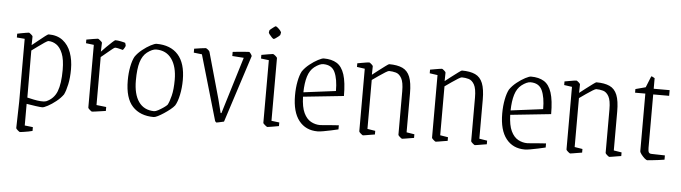

<svg xmlns="http://www.w3.org/2000/svg" viewBox="-49 -831 4297 1212"><g transform="rotate(5 2099.5 -225.0)"><path d="M231 -452Q286 -452 321.5 -424.5Q357 -397 374 -350Q391 -303 391 -245Q391 -191 382 -149Q373 -107 361 -83Q344 -59 317 -37.5Q290 -16 265.5 -3Q241 10 231 10Q219 10 190 6Q161 2 131 -3V134L183 140V164Q174 167 157 170Q140 173 124 175.5Q108 178 104 178Q101 178 90 168.5Q79 159 79 155L83 -12V-411L33 -415V-439Q41 -441 57.5 -444Q74 -447 88.5 -449.5Q103 -452 107 -452Q109 -452 120 -443Q131 -434 131 -430L130 -375Q149 -390 171 -408Q193 -426 210 -439Q227 -452 231 -452ZM233 -410Q229 -410 210.5 -398Q192 -386 170 -369.5Q148 -353 131 -341L132 -43Q149 -39 172.5 -34Q196 -29 218 -27.5Q240 -26 252 -30Q301 -51 320 -100Q339 -149 339 -236Q339 -302 323.5 -340Q308 -378 284 -394Q260 -410 233 -410Z M546 10Q543 10 532 0.5Q521 -9 521 -13V-411L471 -417V-440Q489 -443 513.5 -447.5Q538 -452 544 -452Q547 -452 559 -442Q571 -432 571 -429L569 -372Q581 -385 600 -404Q619 -423 635 -437.5Q651 -452 654 -452Q669 -452 689 -448Q709 -444 717 -441Q718 -438 720 -432Q722 -426 722 -423Q722 -419 715.5 -408Q709 -397 706 -395Q694 -398 680.5 -401.5Q667 -405 657 -405Q653 -405 641 -395.5Q629 -386 614 -373.5Q599 -361 587 -351Q575 -341 571 -338V-34L633 -27V-2Q621 0 602 2.5Q583 5 567 7.5Q551 10 546 10Z M937 10Q851 10 802.5 -42Q754 -94 754 -206Q754 -253 762 -293.5Q770 -334 783 -358Q800 -383 827 -404.5Q854 -426 879 -439Q904 -452 915 -452Q1004 -452 1052 -398.5Q1100 -345 1100 -239Q1100 -189 1090.5 -144Q1081 -99 1066 -75Q1057 -63 1039 -48.5Q1021 -34 1000.5 -20.5Q980 -7 963 1.5Q946 10 937 10ZM936 -27Q946 -27 962.5 -36Q979 -45 995 -56Q1011 -67 1018 -75Q1029 -94 1039 -134.5Q1049 -175 1049 -235Q1049 -319 1014.5 -367.5Q980 -416 916 -416Q892 -416 859 -391Q831 -369 818 -326.5Q805 -284 805 -210Q805 -123 838.5 -75.5Q872 -28 936 -27Z M1335 10Q1333 10 1329.5 6Q1326 2 1326 2L1206 -411L1154 -417V-442Q1172 -445 1196.5 -448.5Q1221 -452 1227 -452Q1231 -452 1241 -444Q1251 -436 1252 -431L1334 -139L1356 -52H1361L1471 -412L1398 -417V-443Q1412 -445 1434.5 -447Q1457 -449 1477 -450.5Q1497 -452 1501 -452Q1505 -452 1512.5 -441.5Q1520 -431 1520 -427L1382 0Q1382 0 1371 2.5Q1360 5 1348.5 7.5Q1337 10 1335 10Z M1617 -598Q1618 -601 1626.5 -608Q1635 -615 1644 -621.5Q1653 -628 1655 -628Q1659 -628 1668.5 -620Q1678 -612 1685.5 -602.5Q1693 -593 1691 -589L1688 -575Q1687 -573 1678.5 -566Q1670 -559 1661 -553Q1652 -547 1649 -547Q1645 -547 1636.5 -555.5Q1628 -564 1621 -573.5Q1614 -583 1615 -586ZM1657 10Q1654 10 1642 0Q1630 -10 1630 -14V-411L1580 -417V-440Q1598 -443 1622.5 -447.5Q1647 -452 1653 -452Q1657 -452 1668.5 -442.5Q1680 -433 1680 -428V-31L1730 -25V-2Q1712 1 1687.5 5.5Q1663 10 1657 10Z M2106 -14Q2085 -9 2059.5 -3.5Q2034 2 2011 6Q1988 10 1975 10Q1900 10 1857 -44.5Q1814 -99 1814 -204Q1814 -252 1822 -293Q1830 -334 1843 -358Q1860 -383 1887 -404.5Q1914 -426 1939 -439Q1964 -452 1975 -452Q2025 -452 2057.5 -432Q2090 -412 2106 -363Q2122 -314 2122 -227L1865 -200Q1867 -134 1884.5 -97.5Q1902 -61 1929.5 -46Q1957 -31 1988 -31Q1993 -31 2015 -33Q2037 -35 2063 -37Q2089 -39 2106 -40ZM1919 -391Q1891 -369 1878.5 -328Q1866 -287 1865 -228L2069 -254Q2069 -329 2049 -372.5Q2029 -416 1975 -416Q1952 -416 1919 -391Z M2263 10Q2260 10 2249 0.5Q2238 -9 2238 -13V-410L2188 -417V-440Q2200 -442 2216 -445Q2232 -448 2245.5 -450Q2259 -452 2263 -452Q2266 -452 2276.5 -443Q2287 -434 2287 -430L2286 -376Q2301 -388 2324.5 -406Q2348 -424 2367 -438Q2386 -452 2389 -452Q2441 -452 2473.5 -437Q2506 -422 2521 -384.5Q2536 -347 2536 -280V-33L2586 -25V-2Q2574 0 2558 2.5Q2542 5 2528.5 7.5Q2515 10 2511 10Q2508 10 2497 0.5Q2486 -9 2486 -13V-289Q2486 -346 2471.5 -371.5Q2457 -397 2435.5 -403Q2414 -409 2392 -409Q2387 -409 2369.5 -398.5Q2352 -388 2330 -372.5Q2308 -357 2288 -343V-33L2338 -25V-2Q2326 0 2310 2.5Q2294 5 2280.5 7.5Q2267 10 2263 10Z M2724 10Q2721 10 2710 0.5Q2699 -9 2699 -13V-410L2649 -417V-440Q2661 -442 2677 -445Q2693 -448 2706.5 -450Q2720 -452 2724 -452Q2727 -452 2737.5 -443Q2748 -434 2748 -430L2747 -376Q2762 -388 2785.5 -406Q2809 -424 2828 -438Q2847 -452 2850 -452Q2902 -452 2934.5 -437Q2967 -422 2982 -384.5Q2997 -347 2997 -280V-33L3047 -25V-2Q3035 0 3019 2.5Q3003 5 2989.5 7.5Q2976 10 2972 10Q2969 10 2958 0.5Q2947 -9 2947 -13V-289Q2947 -346 2932.5 -371.5Q2918 -397 2896.5 -403Q2875 -409 2853 -409Q2848 -409 2830.5 -398.5Q2813 -388 2791 -372.5Q2769 -357 2749 -343V-33L2799 -25V-2Q2787 0 2771 2.5Q2755 5 2741.5 7.5Q2728 10 2724 10Z M3419 -14Q3398 -9 3372.5 -3.5Q3347 2 3324 6Q3301 10 3288 10Q3213 10 3170 -44.5Q3127 -99 3127 -204Q3127 -252 3135 -293Q3143 -334 3156 -358Q3173 -383 3200 -404.5Q3227 -426 3252 -439Q3277 -452 3288 -452Q3338 -452 3370.5 -432Q3403 -412 3419 -363Q3435 -314 3435 -227L3178 -200Q3180 -134 3197.5 -97.5Q3215 -61 3242.5 -46Q3270 -31 3301 -31Q3306 -31 3328 -33Q3350 -35 3376 -37Q3402 -39 3419 -40ZM3232 -391Q3204 -369 3191.5 -328Q3179 -287 3178 -228L3382 -254Q3382 -329 3362 -372.5Q3342 -416 3288 -416Q3265 -416 3232 -391Z M3576 10Q3573 10 3562 0.5Q3551 -9 3551 -13V-410L3501 -417V-440Q3513 -442 3529 -445Q3545 -448 3558.5 -450Q3572 -452 3576 -452Q3579 -452 3589.5 -443Q3600 -434 3600 -430L3599 -376Q3614 -388 3637.5 -406Q3661 -424 3680 -438Q3699 -452 3702 -452Q3754 -452 3786.5 -437Q3819 -422 3834 -384.5Q3849 -347 3849 -280V-33L3899 -25V-2Q3887 0 3871 2.5Q3855 5 3841.5 7.5Q3828 10 3824 10Q3821 10 3810 0.5Q3799 -9 3799 -13V-289Q3799 -346 3784.5 -371.5Q3770 -397 3748.5 -403Q3727 -409 3705 -409Q3700 -409 3682.5 -398.5Q3665 -388 3643 -372.5Q3621 -357 3601 -343V-33L3651 -25V-2Q3639 0 3623 2.5Q3607 5 3593.5 7.5Q3580 10 3576 10Z M4066 10Q4058 10 4046.5 -0.5Q4035 -11 4025.5 -23.5Q4016 -36 4016 -44V-408H3951V-431L4015 -448L4044 -520Q4050 -520 4066 -510V-443H4167V-407H4066V-68Q4066 -47 4071 -39.5Q4076 -32 4089 -32L4173 -30V-3Q4159 0 4136 2.5Q4113 5 4092.5 7.5Q4072 10 4066 10Z"/></g></svg>

Font: Grenze Gotisch ExtraLight
Style: Regular
Weight: 200
Designer: Renata Polastri
Foundry: Omnibus-Type
Version: Version 1.001